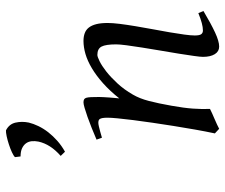

<svg xmlns="http://www.w3.org/2000/svg" viewBox="-78 -692 790 675"><g transform="rotate(-90 317.5 -355.0)"><path d="M615.7 -35.2Q571.3 -8.8 540.3 5.6Q509.3 20 490.7 20Q473.6 20 464.1 4.6Q454.6 -10.7 454.6 -37.1Q454.6 -45.9 457.8 -68.6Q460.9 -91.3 465.8 -121.6Q470.7 -151.9 476.6 -186Q482.4 -220.2 487.3 -251Q492.2 -281.7 495.4 -306.2Q498.5 -330.6 498.5 -341.8Q498.5 -378.9 490.7 -393.6Q482.9 -408.2 461.4 -408.2Q455.1 -408.2 439.2 -400.4Q423.3 -392.6 403.3 -377Q383.3 -361.3 361.6 -337.9Q339.8 -314.5 321.8 -283.2Q308.1 -259.8 299.6 -227.1Q291 -194.3 282.7 -147Q274.9 -103.5 272.7 -72.3Q270.5 -41 271.5 -12.2Q265.1 -8.8 255.6 -4.6Q246.1 -0.5 236.1 3.9Q226.1 8.3 216.8 12.5Q207.5 16.6 201.7 20L185.5 4.9Q192.4 -27.3 199 -64.9Q205.6 -102.5 211.7 -140.4Q217.8 -178.2 223.1 -215.1Q228.5 -252 232.4 -283Q236.3 -314 238.5 -337.2Q240.7 -360.4 240.7 -372.1Q240.7 -383.3 239.5 -389.9Q238.3 -396.5 236.1 -399.7Q233.9 -402.8 230.5 -403.8Q227.1 -404.8 222.7 -404.8Q218.3 -404.8 209.7 -402.8Q201.2 -400.9 192.4 -398.4Q183.6 -396 177 -394Q170.4 -392.1 170.4 -392.1L163.6 -411.1Q184.1 -419.9 204.8 -428.2Q225.6 -436.5 243.7 -442.9Q261.7 -449.2 275.1 -453.1Q288.6 -457 294.4 -457Q301.3 -457 305.2 -454.8Q309.1 -452.6 310.8 -446.8Q312.5 -440.9 313 -430.2Q313.5 -419.4 313.5 -401.9Q313.5 -396.5 313 -387.2Q312.5 -377.9 311.8 -367.4Q311 -356.9 310.1 -346.9Q309.1 -336.9 308.6 -331.1Q335 -364.3 361.8 -388.2Q388.7 -412.1 414.6 -427.5Q440.4 -442.9 464.6 -450Q488.8 -457 510.7 -457Q525.9 -457 537.8 -452.6Q549.8 -448.2 557.6 -438.2Q565.4 -428.2 569.6 -411.9Q573.7 -395.5 573.7 -372.1Q573.7 -355 570.6 -329.6Q567.4 -304.2 562.5 -274.7Q557.6 -245.1 551.8 -213.9Q545.9 -182.6 541 -154.3Q536.1 -126 533 -102.8Q529.8 -79.6 529.8 -65.9Q529.8 -49.3 534.2 -43.2Q538.6 -37.1 547.4 -37.1Q558.6 -37.1 573.2 -41Q587.9 -44.9 608.4 -53.2L615.7 -35.2ZM223.6 -649.4Q219.7 -633.3 211.2 -615.5Q202.6 -597.7 189.5 -580.8Q176.3 -564 159.2 -548.8Q142.1 -533.7 121.1 -522L106.4 -537.1Q147.5 -573.2 156.7 -615.2Q159.2 -627.9 158 -639.4Q156.7 -650.9 150.4 -659.4Q144 -668 132.8 -673.1Q121.6 -678.2 104.5 -678.2L102.1 -697.8Q106.4 -702.6 119.1 -708.5Q131.8 -714.4 146.7 -719.2Q161.6 -724.1 175.5 -727.1Q189.5 -730 196.3 -729.5Q218.3 -718.3 223.4 -696Q228.5 -673.8 223.6 -649.4Z"/></g></svg>

Font: Gentium
Style: Italic
Weight: 400
Italic angle: -7°
Designer: J. Victor Gaultney
Version: Version 1.02; 2005; OFL release